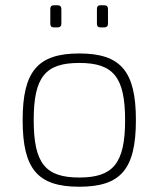

<svg xmlns="http://www.w3.org/2000/svg" viewBox="-20 -697 602 729"><path d="M199 -677H184C175 -677 171 -672 171 -663V-607C171 -598 175 -593 184 -593H199C208 -593 213 -598 213 -607V-663C213 -672 208 -677 199 -677ZM376 -677H361C352 -677 348 -672 348 -663V-607C348 -598 352 -593 361 -593H376C385 -593 390 -598 390 -607V-663C390 -672 385 -677 376 -677ZM281 -494C123 -494 66 -426 66 -241C66 -55 123 12 281 12C439 12 496 -55 496 -241C496 -426 439 -494 281 -494ZM281 -458C409 -458 455 -406 455 -241C455 -76 409 -23 281 -23C153 -23 108 -76 108 -241C108 -406 153 -458 281 -458Z"/></svg>

Font: Exo 2 Extra Light
Style: Regular
Weight: 250
Designer: Natanael Gama
Version: Version 1.001;PS 001.001;hotconv 1.0.88;makeotf.lib2.5.64775